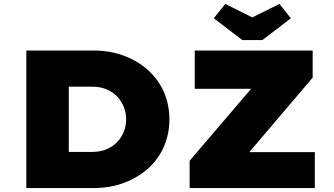

<svg xmlns="http://www.w3.org/2000/svg" viewBox="-20 -957 1700 977"><path d="M114 0V-700H454Q541 -700 612 -673Q683 -646 735 -598.5Q787 -551 814.5 -487.5Q842 -424 842 -350Q842 -276 814.5 -212Q787 -148 735 -101Q683 -54 612 -27Q541 0 454 0ZM330 -133 293 -184H449Q490 -184 522 -197.5Q554 -211 576 -234Q598 -257 610 -286.5Q622 -316 622 -350Q622 -383 610 -413Q598 -443 576 -466Q554 -489 522 -502.5Q490 -516 449 -516H290L330 -565ZM945 0V-139L1350 -613L1452 -505H971V-700H1571V-562L1167 -87L1065 -183H1582V0ZM1213 -753 1068 -864 1126 -937 1279 -861H1249L1402 -937L1460 -864L1315 -753Z"/></svg>

Font: Lexend Exa Black
Style: Regular
Weight: 900
Designer: Bonnie Shaver-Troup, Thomas Jockin
Foundry: Lexend
Version: Version 1.007